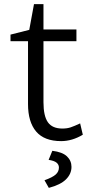

<svg xmlns="http://www.w3.org/2000/svg" viewBox="-20 -671 458 932"><path d="M31 0ZM382 -17Q330 14 277 14Q195 14 155.5 -32.5Q116 -79 116 -166V-471H31V-503L122 -526L145 -651H191V-528H351V-471H191V-175Q191 -108 212.5 -77.5Q234 -47 283 -47Q306 -47 323.5 -53Q341 -59 369 -72ZM196 204Q235 190 250.5 176Q266 162 266 142Q266 128 254.5 118.5Q243 109 216 105L234 61Q283 67 305 88Q327 109 327 139Q327 173 300.5 199.5Q274 226 217 241Z"/></svg>

Font: Martel Sans Light
Style: Regular
Weight: 300
Designer: Dan Reynolds and Mathieu Réguer
Foundry: Dan Reynolds and Mathieu Réguer
Version: Version 1.002; ttfautohint (v1.1) -l 5 -r 5 -G 72 -x 0 -D la